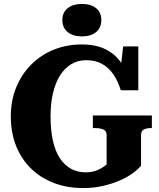

<svg xmlns="http://www.w3.org/2000/svg" viewBox="-20 -946 810 976"><path d="M697 -259V-104Q682 -85 653.5 -64.5Q625 -44 586.5 -27.5Q548 -11 501.5 -0.5Q455 10 404 10Q321 10 253.5 -16Q186 -42 137 -90Q88 -138 61.5 -205Q35 -272 35 -355Q35 -435 62.5 -502Q90 -569 139 -618Q188 -667 253.5 -693.5Q319 -720 395 -720Q467 -720 515.5 -696Q564 -672 593.5 -630.5Q623 -589 639 -534L587 -545L606 -710H683V-487H594Q580 -533 557 -567Q534 -601 500 -620.5Q466 -640 418 -640Q376 -640 342.5 -620Q309 -600 285.5 -563Q262 -526 249.5 -473.5Q237 -421 237 -355Q237 -284 249 -230.5Q261 -177 284.5 -141.5Q308 -106 341 -88Q374 -70 415 -70Q444 -70 464.5 -77Q485 -84 499.5 -93.5Q514 -103 522 -110V-259Q522 -281 505 -288Q488 -295 462 -295H452V-359H752V-295H746Q726 -295 711.5 -288Q697 -281 697 -259ZM396 -761Q351 -761 324 -783Q297 -805 297 -844Q297 -883 324 -904.5Q351 -926 396 -926Q442 -926 468.5 -904.5Q495 -883 495 -844Q495 -805 468.5 -783Q442 -761 396 -761Z"/></svg>

Font: Roboto Serif 36pt
Style: Bold
Weight: 700
Version: Version 1.008